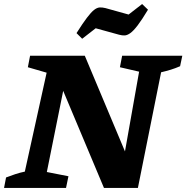

<svg xmlns="http://www.w3.org/2000/svg" viewBox="-46 -931 923 951"><path d="M559 -655H857L846 -603Q823 -593 800.5 -586Q778 -579 752 -573L637 0H469L267 -481L186 -79L293 -58L281 0H-26L-16 -52Q7 -61 30 -68.5Q53 -76 77 -81L185 -571L92 -598L103 -655H374L573 -181L643 -576L548 -598ZM361 -739 333 -767Q364 -816 384.5 -843Q405 -870 419.5 -881.5Q434 -893 447 -894Q460 -895 476 -891L591 -859L658 -911L687 -883Q657 -833 636 -805.5Q615 -778 599.5 -767Q584 -756 571.5 -755.5Q559 -755 544 -759L428 -791Z"/></svg>

Font: Piazzolla SC
Style: Bold Italic
Weight: 700
Italic angle: -11.3°
Designer: Juan Pablo del Peral
Foundry: Huerta Tipografica
Version: Version 1.330